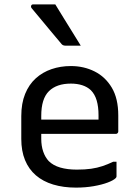

<svg xmlns="http://www.w3.org/2000/svg" viewBox="-20 -844 640 875"><path d="M303 -543Q362 -543 411 -518.5Q460 -494 489.5 -444.5Q519 -395 519 -318V-245Q519 -242 517.5 -239.5Q516 -237 514 -235.5Q512 -234 508 -234H249Q232 -234 215 -234Q198 -234 182 -234H152L139 -299H429Q429 -304 429 -309Q429 -314 429 -319Q429 -358 420.5 -386.5Q412 -415 394 -433Q378 -448 355 -455.5Q332 -463 303 -463Q238 -463 203 -428.5Q168 -394 168 -316V-211Q168 -179 177 -153Q186 -127 202 -110Q222 -90 254.5 -80.5Q287 -71 330 -71Q368 -71 395.5 -75Q423 -79 447 -87Q471 -95 496 -107H511Q511 -91 511 -74Q511 -57 511 -40Q511 -38 510 -36Q509 -34 507 -32Q497 -22 470.5 -12Q444 -2 406.5 4.5Q369 11 326 11Q269 11 222.5 -3Q176 -17 143.5 -45Q111 -73 94 -114.5Q77 -156 77 -211V-315Q77 -373 94.5 -416Q112 -459 143 -487Q174 -515 215 -529Q256 -543 303 -543ZM232 -824Q252 -792 271 -760.5Q290 -729 310 -697.5Q330 -666 348 -636Q331 -636 314 -636Q297 -636 277 -636Q271 -636 266.5 -638.5Q262 -641 260 -644Q232 -678 210.5 -703Q189 -728 169 -753Q149 -778 124 -807Q120 -812 122 -818Q124 -824 131 -824Q149 -824 164.5 -824Q180 -824 196.5 -824Q213 -824 232 -824Z"/></svg>

Font: Recursive Monospace
Style: Regular
Weight: 400
Version: Version 1.047